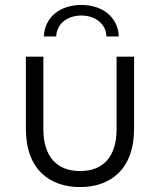

<svg xmlns="http://www.w3.org/2000/svg" viewBox="-20 -754 648 779"><path d="M305 5C425 5 524 -64 524 -232V-524H453V-230C453 -117 398 -60 305 -60C212 -60 156 -117 156 -230V-524H85V-232C85 -64 184 5 305 5ZM158 -606H208C210 -658 254 -691 310 -691C366 -691 410 -658 412 -606H462C459 -686 394 -734 310 -734C226 -734 161 -686 158 -606Z"/></svg>

Font: Chess Sans
Style: Regular
Weight: 400
Designer: Wolf Bōese
Foundry: Wolf Bōese
Version: Version 7.223;Glyphs 3.3 (3306)